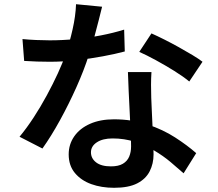

<svg xmlns="http://www.w3.org/2000/svg" viewBox="-20 -834 1040 914"><path d="M87 -648Q118 -645 153 -643.5Q188 -642 217 -642Q277 -642 339 -648Q401 -654 460.5 -665.5Q520 -677 571 -693L574 -589Q529 -577 470 -566Q411 -555 346 -547.5Q281 -540 217 -540Q188 -540 157 -541Q126 -542 95 -544ZM466 -802Q460 -777 450 -738Q440 -699 428.5 -656Q417 -613 403 -572Q380 -500 344 -419.5Q308 -339 266 -262.5Q224 -186 182 -127L73 -183Q107 -224 140 -274.5Q173 -325 202.5 -379.5Q232 -434 255.5 -485Q279 -536 293 -578Q311 -630 325.5 -694Q340 -758 342 -814ZM701 -491Q699 -460 699 -430.5Q699 -401 700 -369Q701 -346 702.5 -310Q704 -274 706 -234Q708 -194 709.5 -157.5Q711 -121 711 -99Q711 -55 692.5 -18.5Q674 18 633 39Q592 60 523 60Q463 60 414.5 42.5Q366 25 336.5 -10.5Q307 -46 307 -99Q307 -147 333.5 -185Q360 -223 408.5 -244.5Q457 -266 522 -266Q609 -266 682.5 -241.5Q756 -217 814 -179.5Q872 -142 914 -105L854 -9Q826 -34 791.5 -63Q757 -92 714 -117.5Q671 -143 621.5 -159Q572 -175 516 -175Q469 -175 441 -156.5Q413 -138 413 -109Q413 -80 437.5 -61Q462 -42 508 -42Q544 -42 565 -54.5Q586 -67 595 -88.5Q604 -110 604 -137Q604 -161 602 -204Q600 -247 597.5 -298.5Q595 -350 592.5 -401Q590 -452 589 -491ZM881 -446Q852 -470 809.5 -496.5Q767 -523 722 -547.5Q677 -572 643 -587L701 -675Q728 -663 762 -646Q796 -629 831 -609.5Q866 -590 896 -572Q926 -554 944 -540Z"/></svg>

Font: Noto Sans SC Thin SemiBold
Style: Regular
Weight: 600
Version: Version 2.004-H2;hotconv 1.0.118;makeotfexe 2.5.65603